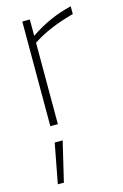

<svg xmlns="http://www.w3.org/2000/svg" viewBox="-120 -564 568 886"><g transform="rotate(-15 164.5 -121.0)"><path d="M71 268H42L78 78H116ZM114 0H78V-500H114V-422Q208 -486 312 -510V-473Q192 -441 114 -389Z"/></g></svg>

Font: Storia Sans Thin
Style: Regular
Weight: 100
Designer: Accademia di Belle Arti di Urbino and others
Foundry: Accademia di Belle Arti di Urbino and others.
Version: Version 60.001;May 25, 2020;FontCreator 12.0.0.2522 64-bit